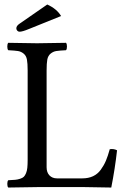

<svg xmlns="http://www.w3.org/2000/svg" viewBox="-20 -839 566 861"><path d="M191.9 -818.8Q234.9 -799.3 253.9 -767.1L109.9 -709Q80.6 -696.8 67.9 -696.8Q61.5 -696.8 57.4 -701.4Q53.2 -706.1 53.2 -711.9Q53.2 -723.1 67.9 -732.9ZM147 0Q65.9 1 17.1 2Q12.7 -2.4 12.7 -14.4Q12.7 -26.4 17.1 -30.8Q37.1 -31.7 48.1 -32.7Q59.1 -33.7 70.3 -37.4Q81.5 -41 86.9 -46.4Q92.3 -51.8 96.7 -62.3Q101.1 -72.8 102.5 -86.7Q104 -100.6 104 -122.1V-522.9Q104 -554.7 100.8 -571.8Q97.7 -588.9 86.2 -598.4Q74.7 -607.9 60.8 -610.1Q46.9 -612.3 17.1 -613.8Q12.7 -618.2 12.7 -630.4Q12.7 -642.6 17.1 -647Q116.7 -645 146 -645Q178.2 -645 275.9 -647Q280.3 -642.6 280.3 -630.4Q280.3 -618.2 275.9 -613.8Q246.1 -612.3 232.2 -610.1Q218.3 -607.9 206.8 -598.4Q195.3 -588.9 192.1 -571.8Q189 -554.7 189 -522.9V-88.9Q189 -65.9 201.7 -52.5Q214.4 -39.1 235.8 -39.1H349.1Q376.5 -39.1 397.2 -48.8Q418 -58.6 432.1 -78.1Q446.3 -97.7 455.1 -118.7Q463.9 -139.6 472.2 -169.9Q489.7 -172.9 504.9 -165Q495.6 -82 479 2Q387.2 0 359.9 0Z"/></svg>

Font: Linux Libertine G
Style: Regular
Weight: 400
Designer: Philipp H. Poll
Foundry: Philipp H. Poll
Version: Version 4.7.5